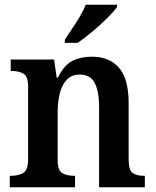

<svg xmlns="http://www.w3.org/2000/svg" viewBox="-20 -786 653 806"><path d="M21 0V-48H26Q57 -48 77.5 -60Q98 -72 98 -118V-422Q98 -465 79 -476.5Q60 -488 29 -488H25V-536H207L218 -460H223Q249 -513 284 -530.5Q319 -548 366 -548Q439 -548 479.5 -501.5Q520 -455 520 -353V-119Q520 -72 536.5 -60Q553 -48 584 -48H588V0H396V-337Q396 -401 378 -437Q360 -473 315 -473Q280 -473 259.5 -450.5Q239 -428 230.5 -392Q222 -356 222 -314V-114Q222 -71 241 -59.5Q260 -48 291 -48H295V0ZM252 -619Q273 -650 299.5 -691Q326 -732 340 -766H471V-756Q459 -739 430.5 -710.5Q402 -682 368 -653.5Q334 -625 306 -606H252Z"/></svg>

Font: Noto Serif Thai SemiCondensed SemiBold
Style: Regular
Weight: 600
Width: 4
Designer: Monotype Design Team
Foundry: Monotype Imaging Inc.
Version: Version 2.002; ttfautohint (v1.8.4.7-5d5b)